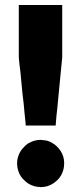

<svg xmlns="http://www.w3.org/2000/svg" viewBox="-20 -730 327 773"><path d="M83 -234.4Q82 -243.2 81.1 -252.9Q80.1 -262.7 79.1 -271.5Q77.1 -293 75.2 -313.5Q72.3 -334 70.3 -354.5Q68.4 -375 66.4 -395.5Q64.5 -416 62.5 -437.5Q60.5 -453.1 58.6 -468.8Q57.6 -484.4 55.7 -499Q55.7 -500 55.7 -500Q55.7 -500 55.7 -500Q55.7 -522.5 55.7 -545.9Q55.7 -568.4 55.7 -590.8Q55.7 -606.4 55.7 -622.1Q55.7 -637.7 55.7 -653.3Q55.7 -668 55.7 -681.6Q55.7 -696.3 55.7 -710Q58.6 -710 60.5 -710Q63.5 -710 65.4 -710Q83 -710 100.6 -710Q119.1 -710 136.7 -710Q148.4 -710 160.2 -710Q172.9 -710 184.6 -710Q196.3 -710 208 -710Q219.7 -710 230.5 -710Q230.5 -707 230.5 -705.1Q230.5 -702.1 230.5 -700.2Q230.5 -677.7 230.5 -654.3Q230.5 -631.8 230.5 -609.4Q230.5 -593.8 230.5 -578.1Q230.5 -562.5 230.5 -546.9Q230.5 -535.2 230.5 -523.4Q230.5 -511.7 230.5 -499Q230.5 -499 230.5 -499Q230.5 -499 230.5 -499Q227.5 -468.8 224.6 -438.5Q221.7 -408.2 218.8 -378.9Q216.8 -357.4 214.8 -336.9Q212.9 -316.4 210.9 -295.9Q209 -278.3 207 -260.7Q206.1 -243.2 204.1 -224.6Q201.2 -224.6 199.2 -224.6Q197.3 -224.6 194.3 -224.6Q183.6 -224.6 171.9 -224.6Q160.2 -224.6 148.4 -224.6Q140.6 -224.6 132.8 -224.6Q125 -224.6 116.2 -224.6Q108.4 -224.6 100.6 -224.6Q91.8 -224.6 84 -224.6Q84 -227.5 83 -229.5Q83 -231.4 83 -234.4ZM143.6 23.4Q141.6 22.5 138.7 22.5Q136.7 22.5 133.8 22.5Q124 21.5 115.2 18.6Q105.5 15.6 96.7 10.7Q86.9 4.9 79.1 -2.9Q70.3 -10.7 63.5 -20.5Q49.8 -43 48.8 -69.3Q48.8 -71.3 48.8 -72.3Q48.8 -96.7 61.5 -119.1Q67.4 -128.9 75.2 -136.7Q83 -145.5 92.8 -152.3Q104.5 -159.2 117.2 -163.1Q129.9 -167 143.6 -167Q156.2 -166 168 -164.1Q179.7 -161.1 190.4 -154.3Q201.2 -148.4 209 -140.6Q216.8 -132.8 223.6 -123Q238.3 -100.6 238.3 -74.2Q238.3 -73.2 238.3 -71.3Q238.3 -46.9 226.6 -25.4Q220.7 -14.6 212.9 -6.8Q205.1 1 195.3 7.8Q183.6 15.6 170.9 19.5Q157.2 23.4 143.6 23.4Z"/></svg>

Font: LeFont
Style: Bold
Weight: 800
Designer: Leryon MEDIA
Version: Version 1.0